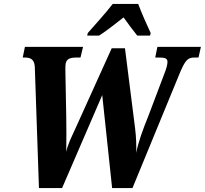

<svg xmlns="http://www.w3.org/2000/svg" viewBox="-20 -951 1036 971"><path d="M421 -771H481C522 -797 557 -826 605 -863C624 -836 656 -793 674 -771H739L742 -784C724 -822 694 -890 679 -931H550C514 -884 457 -822 424 -784ZM177 0H294L497 -470L547 0H650L892 -588C918 -648 931 -660 963 -660H984L996 -714H776L765 -660H784C814 -660 827 -656 827 -638C827 -625 821 -603 813 -583L729 -361C704 -300 678 -229 669 -178C670 -212 669 -257 663 -304L612 -707H545L360 -298C341 -256 323 -222 315 -183C316 -230 316 -324 315 -362L311 -574C311 -595 310 -609 311 -619C312 -654 334 -660 368 -660H387L400 -714H106L95 -660H106C130 -660 154 -654 156 -613Z"/></svg>

Font: Noto Serif Condensed Extra
Style: Italic
Weight: 800
Width: 3
Italic angle: -12°
Designer: Monotype Design Team
Foundry: Monotype Imaging Inc.
Version: Version 1.901